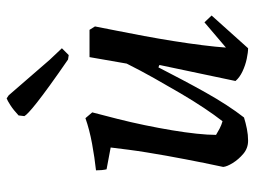

<svg xmlns="http://www.w3.org/2000/svg" viewBox="-112 -624 748 563"><g transform="rotate(-90 261.5 -342.0)"><path d="M131 12Q109 12 92.5 -2Q76 -16 65.5 -33Q55 -50 54 -61Q60 -88 65.5 -116Q71 -144 76.5 -172Q82 -200 87 -228.5Q92 -257 96.5 -284.5Q101 -312 104.5 -339Q108 -366 111 -391L47 -403Q44 -416 44 -434Q81 -438 122 -445.5Q163 -453 197 -465L214 -445Q205 -411 195 -371.5Q185 -332 176.5 -291Q168 -250 161.5 -211Q155 -172 151.5 -139Q148 -106 148 -82Q156 -77 166.5 -71.5Q177 -66 188 -63Q206 -86 227 -117.5Q248 -149 270 -186.5Q292 -224 314.5 -264Q337 -304 357 -344L376 -453H456L466 -437Q461 -411 453.5 -373.5Q446 -336 438 -293Q430 -250 423 -206Q416 -162 411 -122Q406 -82 404 -53L478 -116L498 -95L402 12Q390 12 371 8Q352 4 334 -4.5Q316 -13 306 -25L353 -248L346 -251Q328 -216 309.5 -181Q291 -146 272.5 -113Q254 -80 235.5 -51.5Q217 -23 199 0Q183 5 165.5 8.5Q148 12 131 12ZM382 -514 369 -516Q324 -547 293 -569.5Q262 -592 243 -607Q224 -622 214.5 -631Q205 -640 203 -644L205 -661Q221 -676 235 -685Q249 -694 255 -696L264 -690L368 -570L402 -534Z"/></g></svg>

Font: Labrada Medium
Style: Italic
Weight: 500
Italic angle: -7°
Designer: Mercedes Jáuregui
Foundry: Omnibus-Type Team
Version: Version 1.000